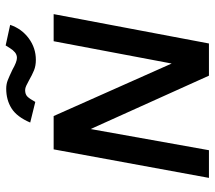

<svg xmlns="http://www.w3.org/2000/svg" viewBox="-60 -700 760 680"><g transform="rotate(-90 320.0 -360.0)"><path d="M30 0ZM30 0H128L203 -419L392 0H506L610 -550H514L435 -132L249 -550H131ZM226 -633 299 -615Q310 -635 318 -643Q326 -651 341 -651Q348 -651 356.5 -647Q365 -643 374 -638Q395 -626 411 -619.5Q427 -613 448 -613Q490 -613 524 -638Q558 -663 572 -704L499 -720Q497 -717 490 -705.5Q483 -694 474.5 -687Q466 -680 455 -680Q441 -680 413 -696Q390 -707 376 -712.5Q362 -718 346 -718Q306 -718 276 -699Q246 -680 226 -633Z"/></g></svg>

Font: Cambay Devanagari
Style: Bold Italic
Weight: 700
Designer: Pooja Saxena
Foundry: Pooja Saxena
Version: Version 1.005;PS 001.005;hotconv 1.0.70;makeotf.lib2.5.58329